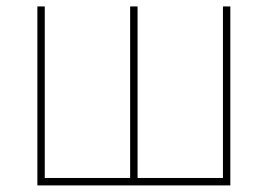

<svg xmlns="http://www.w3.org/2000/svg" viewBox="-20 -562 811 582"><path d="M93.3 -542.5H115.7V-22.5H374.5V-542.5H397V-22.5H655.8V-542.5H678.2V0H93.3Z"/></svg>

Font: Inter 16pt Thin
Style: Regular
Weight: 250
Version: Version 4.001;git-66647c0bb